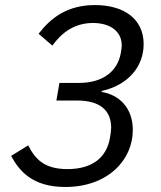

<svg xmlns="http://www.w3.org/2000/svg" viewBox="-20 -730 640 762"><path d="M293 -400.9H215.9L203.8 -331H286.9C377.8 -331 421.2 -290.8 421.2 -223C421.2 -213.1 419 -198.9 416.9 -186.1C404.1 -103 344.1 -58.9 247.9 -58.9C154.1 -58.9 119 -100.1 92 -153.1L24.1 -111.2C57.2 -50.1 110.1 12.1 239 12.1C407 12.1 507.1 -94.1 507.1 -214.1C507.1 -301.8 453.1 -354 383.2 -365.1L383.9 -369C491.1 -393.1 550.1 -468 550.1 -555C550.1 -654.8 471.9 -709.9 356.9 -709.9C245 -709.9 180 -657 133.2 -595.9L187.9 -549C223 -598 273.1 -638.8 349.1 -638.8C416.9 -638.8 463.1 -605.8 463.1 -550.1C463.1 -540.1 460.9 -529.1 459.2 -518.1C446 -447.1 388.8 -400.9 293 -400.9Z"/></svg>

Font: Margiela Mono Italic Italic
Style: Regular
Weight: 400
Designer: Mike Abbink, Paul van der Laan, Pieter van Rosmalen
Foundry: Bold Monday
Version: Version 2.003 2021